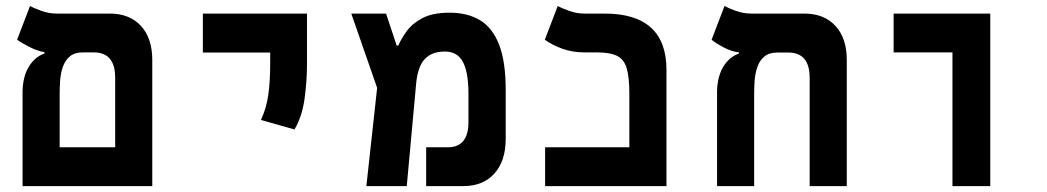

<svg xmlns="http://www.w3.org/2000/svg" viewBox="-20 -632 3556 652"><path d="M56.6 0V-324.7Q58.6 -375.5 79.1 -407.5Q99.6 -439.5 130.9 -450.2V-455.1Q109.4 -458 82.3 -471.4Q55.2 -484.9 38.1 -497.1L82 -611.8Q93.3 -605 119.4 -595.5Q145.5 -585.9 172.4 -585.9H353Q419.9 -585.9 458.5 -544.2Q497.1 -502.4 497.1 -428.2V0ZM261.7 -454.1Q232.9 -454.1 216.8 -440.2Q200.7 -426.3 193.4 -404.8Q186 -383.3 184.3 -359.4Q182.6 -335.4 182.6 -315.4V-131.8H371.1V-368.2Q371.1 -454.1 298.3 -454.1Z M980 -192.4 866.2 -224.6Q885.3 -266.6 891.4 -312Q897.5 -357.4 897.5 -414.1V-453.6H668.9V-585.9H1022.5V-414.1Q1022.5 -357.4 1014.2 -296.6Q1005.9 -235.8 980 -192.4Z M1224.1 0 1260.7 -333.5 1172.9 -585.9H1291L1327.1 -477.1H1332.5Q1342.8 -501 1361.6 -526.9Q1380.4 -552.7 1415 -570.8Q1449.7 -588.9 1506.8 -588.9Q1567.4 -588.9 1609.9 -563.5Q1652.3 -538.1 1674.8 -480.5Q1697.3 -422.9 1697.3 -325.7V-160.6Q1697.3 -85.4 1658.9 -42.7Q1620.6 0 1553.2 0H1427.2V-131.8H1500.5Q1570.8 -131.8 1570.8 -217.8V-313.5Q1570.8 -386.2 1552 -421.6Q1533.2 -457 1491.2 -457Q1446.3 -457 1422.4 -431.4Q1398.4 -405.8 1393.1 -347.7L1361.3 0Z M1831.1 0V-131.8H2117.2V-312Q2117.2 -369.6 2108.2 -400.1Q2099.1 -430.7 2075.2 -442.4Q2051.3 -454.1 2006.3 -454.1H1964.8Q1923.3 -454.1 1888.9 -466.8Q1854.5 -479.5 1830.1 -497.1L1874 -611.8Q1885.3 -605 1911.4 -595.5Q1937.5 -585.9 1964.4 -585.9H2032.7Q2243.2 -585.9 2243.2 -395V0Z M2855.5 -428.2V0H2729.5V-367.7Q2729.5 -453.6 2656.7 -453.6H2620.1Q2591.3 -453.6 2575.2 -439.7Q2559.1 -425.8 2551.8 -404.3Q2544.4 -382.8 2542.7 -359.1Q2541 -335.4 2541 -315.4V0H2415V-324.7Q2417 -375.5 2437.5 -407.5Q2458 -439.5 2489.3 -450.2V-454.1Q2464.4 -457 2437.7 -470.9Q2411.1 -484.9 2396.5 -497.1L2440.4 -611.8Q2451.7 -605 2477.8 -595.5Q2503.9 -585.9 2530.8 -585.9H2711.4Q2778.3 -585.9 2816.9 -544.2Q2855.5 -502.4 2855.5 -428.2Z M3214.4 0V-454.1H3014.6V-585.9H3342.8V0Z"/></svg>

Font: Cascadia Mono
Style: Bold
Weight: 700
Monospace: yes
Designer: Aaron Bell
Foundry: Saja Typeworks
Version: Version 2404.023; ttfautohint (v1.8.4)